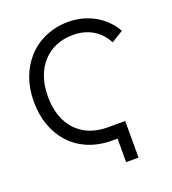

<svg xmlns="http://www.w3.org/2000/svg" viewBox="-151 -822 964 1075"><g transform="rotate(-20 331.0 -284.5)"><path d="M415 140H489V-78H384C222 -78 129 -190 129 -352V-356C129 -518 224 -631 378 -631C470 -631 537 -587 574 -516L644 -559C598 -644 500 -709 379 -709C181 -709 45 -560 45 -356V-353C45 -151 171 0 383 0H415Z"/></g></svg>

Font: Fixel Display Regular
Style: Regular
Weight: 400
Designer: AlfaBravo + MacPaw
Foundry: Kyrylo Tkachov, Marchela Mozhyna, Serhii Makarenko, Maria Weinstein, Zakhar Kryvoshyya
Version: Version 1.211